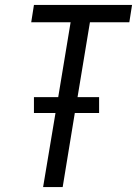

<svg xmlns="http://www.w3.org/2000/svg" viewBox="-20 -755 553 775"><path d="M154 0 204 -299H117V-363H215L265 -665H106L117 -735H513L502 -665H343L293 -363H380V-299H282L233 0Z"/></svg>

Font: Iosevka SS04
Style: Italic
Weight: 400
Italic angle: -9°
Monospace: yes
Designer: Belleve Invis
Foundry: Belleve Invis
Version: Version 19.0.0; ttfautohint (v1.8.4)